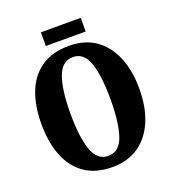

<svg xmlns="http://www.w3.org/2000/svg" viewBox="-152 -969 989 1095"><g transform="rotate(-20 342.0 -421.0)"><path d="M343 10Q243 10 176.5 -36Q110 -82 77.5 -165Q45 -248 45 -359Q45 -470 77.5 -552Q110 -634 176.5 -679.5Q243 -725 344 -725Q439 -725 504.5 -679.5Q570 -634 604.5 -551.5Q639 -469 639 -358Q639 -247 604.5 -164.5Q570 -82 504 -36Q438 10 343 10ZM343 -58Q410 -58 437 -137Q464 -216 464 -358Q464 -500 437 -578.5Q410 -657 344 -657Q277 -657 249 -578.5Q221 -500 221 -358Q221 -216 248.5 -137Q276 -58 343 -58ZM221 -769V-852H463V-769Z"/></g></svg>

Font: Noto Serif Thai ExtraCondensed Black
Style: Regular
Weight: 900
Width: 2
Designer: Monotype Design Team
Foundry: Monotype Imaging Inc.
Version: Version 2.002; ttfautohint (v1.8.4.7-5d5b)